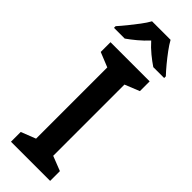

<svg xmlns="http://www.w3.org/2000/svg" viewBox="-314 -956 974 974"><g transform="rotate(45 173.0 -469.0)"><path d="M313 0H32V-70L111 -101V-612L32 -644V-714H313V-644L234 -612V-101L313 -70ZM239 -938Q251 -916 271 -889Q291 -862 312.5 -836Q334 -810 353 -790V-778H275Q251 -794 223.5 -816.5Q196 -839 172 -866Q147 -839 120 -816.5Q93 -794 70 -778H-7V-790Q11 -810 32.5 -836.5Q54 -863 74 -889.5Q94 -916 106 -938Z"/></g></svg>

Font: Noto Sans Sinhala SemiCondensed SemiBold
Style: Regular
Weight: 600
Width: 4
Designer: Jelle Bosma - Monotype Design Team
Foundry: Monotype Imaging Inc.
Version: Version 2.006; ttfautohint (v1.8.4.7-5d5b)